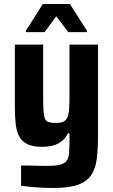

<svg xmlns="http://www.w3.org/2000/svg" viewBox="-20 -732 563 956"><path d="M244 204Q216 204 186.5 202.5Q157 201 131 198.5Q105 196 85 193V92Q109 92 130 92.5Q151 93 171 93.5Q191 94 210 94Q252 94 275.5 89Q299 84 310 71Q321 58 323.5 34Q326 10 326 -29V-68H318Q307 -45 288.5 -30Q270 -15 246 -8Q222 -1 190 -1Q145 -1 118 -13.5Q91 -26 77 -50.5Q63 -75 58.5 -112Q54 -149 54 -199V-510H195V-242Q195 -200 197 -175.5Q199 -151 205 -139Q211 -127 224 -123.5Q237 -120 258 -120Q282 -120 295.5 -126Q309 -132 315.5 -147Q322 -162 324 -188Q326 -214 326 -254V-510H468V-60Q468 8 462 57.5Q456 107 434.5 139.5Q413 172 368 188Q323 204 244 204ZM109 -572V-579L193 -712H328L413 -579V-572H320L260 -651L202 -572Z"/></svg>

Font: Saira SemiCondensed
Style: Bold
Weight: 700
Width: 4
Designer: Hector Gatti with collaboration of the Omnibus-Type team
Foundry: Omnibus-Type
Version: Version 1.101